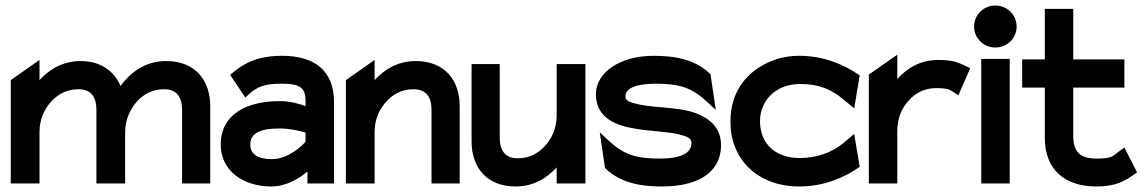

<svg xmlns="http://www.w3.org/2000/svg" viewBox="-20 -664 4145 695"><path d="M19 0H123V-186C123 -234 142 -272 167 -298C189 -322 221 -341 264 -341C309 -341 329 -313 329 -267V0H433V-186C433 -235 454 -272 477 -298C499 -322 531 -341 574 -341C619 -341 639 -313 639 -267V0H741V-280C741 -374 686 -443 582 -443C505 -443 453 -402 416 -353C393 -408 343 -443 272 -443C207 -443 159 -413 123 -374V-447L19 -374Z M779 -140C779 -47 859 11 962 11C1018 11 1065 -20 1093 -43V0H1189V-295C1189 -407 1120 -462 1001 -462C918 -462 866 -438 823 -401L813 -393L868 -311L881 -323C914 -353 943 -361 1001 -361C1065 -361 1086 -347 1086 -299V-280C1065 -288 1030 -298 992 -298C880 -298 779 -255 779 -140ZM886 -141C886 -185 928 -199 992 -199C1029 -199 1067 -190 1086 -184V-151C1074 -137 1024 -88 965 -88C914 -88 886 -105 886 -141Z M1232 0H1336V-186C1336 -234 1355 -272 1380 -298C1402 -322 1434 -341 1477 -341C1522 -341 1542 -313 1542 -267V0H1644V-280C1644 -374 1589 -443 1485 -443C1420 -443 1372 -413 1336 -374V-447L1232 -374Z M1687 -152C1687 -58 1742 11 1846 11C1911 11 1959 -19 1995 -58V0H2099V-432H1995V-246C1995 -198 1976 -160 1951 -134C1929 -110 1897 -91 1854 -91C1809 -91 1789 -119 1789 -165V-432H1687Z M2137 -323C2137 -237 2210 -209 2281 -198C2337 -188 2407 -188 2451 -174C2472 -168 2483 -162 2483 -146C2483 -109 2442 -90 2370 -90C2283 -90 2239 -103 2182 -156L2151 -185L2170 -56C2224 -2 2299 11 2376 11C2530 11 2590 -57 2590 -138C2590 -204 2546 -237 2497 -255C2430 -279 2334 -272 2273 -291C2252 -297 2244 -302 2244 -316C2244 -345 2285 -361 2352 -361C2439 -361 2483 -348 2540 -295L2571 -266L2552 -395C2498 -449 2423 -462 2346 -462C2223 -462 2137 -401 2137 -323Z M2624 -225C2624 -192 2629 -160 2641 -131C2674 -48 2755 11 2874 11C2963 11 3038 -22 3092 -60L3072 -179L3029 -143C2991 -113 2939 -92 2874 -92C2789 -92 2731 -142 2731 -226C2731 -245 2735 -263 2742 -279C2762 -325 2807 -360 2879 -360C2944 -360 2991 -339 3028 -308L3072 -272L3092 -391C3038 -429 2963 -462 2874 -462C2837 -462 2804 -456 2773 -443C2688 -410 2624 -336 2624 -225Z M3125 0H3228V-190C3228 -238 3246 -276 3271 -302C3293 -326 3325 -345 3368 -345C3412 -345 3417 -340 3434 -329L3449 -319L3492 -417L3478 -424C3451 -436 3435 -447 3376 -447C3311 -447 3263 -417 3228 -378V-466L3125 -394Z M3506 -568C3506 -525 3541 -492 3583 -492C3625 -492 3660 -525 3660 -568C3660 -611 3625 -644 3583 -644C3541 -644 3506 -611 3506 -568ZM3532 0H3635V-451H3532Z M3680 -347H3762V-160C3764 -52 3832 11 3949 11C4021 11 4053 -10 4086 -33L4096 -40L4050 -130L4036 -120C4006 -98 4007 -90 3949 -90C3889 -90 3865 -115 3865 -171V-347H4050V-449H3865V-632H3762V-449H3680Z"/></svg>

Font: Charger Sport
Style: Blk
Weight: 900
Designer: Jasper
Foundry: Cannot Into Space Fonts
Version: Version 1.1